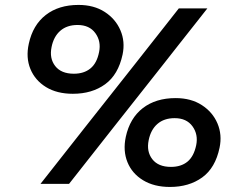

<svg xmlns="http://www.w3.org/2000/svg" viewBox="-20 -747 960 780"><path d="M276 -366Q211.5 -366 167 -393.2Q122.5 -420.5 103.5 -466.8Q84.5 -513 97 -569.5Q113.5 -645.5 166 -686.2Q218.5 -727 299 -727Q361.5 -727 405.5 -698.5Q449.5 -670 469.2 -624Q489 -578 478 -525.5Q460.5 -443.5 407.2 -404.8Q354 -366 276 -366ZM144.5 0Q188 -55 229.5 -108Q271 -161 325.5 -230L521.5 -478Q558.5 -525 589.2 -564Q620 -603 648.2 -638.8Q676.5 -674.5 706.5 -713H822.5Q792 -674.5 763.8 -638.5Q735.5 -602.5 704.8 -563.8Q674 -525 637 -477.5L441.5 -230Q387 -161 345.5 -108Q304 -55 260.5 0ZM280 -447.5Q321 -447.5 347.2 -468.8Q373.5 -490 382.5 -535.5Q391.5 -579 367.5 -612.2Q343.5 -645.5 295 -645.5Q252 -645.5 225 -622Q198 -598.5 189.5 -556Q180 -510 204.2 -478.8Q228.5 -447.5 280 -447.5ZM670.5 12.5Q606 12.5 561.2 -14.8Q516.5 -42 497.8 -88.2Q479 -134.5 491 -191Q507.5 -267 560.2 -307.8Q613 -348.5 693.5 -348.5Q756 -348.5 800 -320Q844 -291.5 863.5 -245.5Q883 -199.5 872 -147Q855 -65 801.5 -26.2Q748 12.5 670.5 12.5ZM674.5 -69Q715.5 -69 741.5 -90.2Q767.5 -111.5 777 -157Q786 -200.5 762 -233.8Q738 -267 689.5 -267Q646.5 -267 619.5 -243.5Q592.5 -220 584 -177.5Q574.5 -131.5 598.8 -100.2Q623 -69 674.5 -69Z"/></svg>

Font: Commissioner SemiBold
Style: Italic
Weight: 600
Italic angle: -12°
Designer: Kostas Bartsokas
Foundry: Kostas Bartsokas
Version: Version 1.000; ttfautohint (v1.8.3)